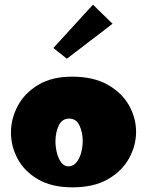

<svg xmlns="http://www.w3.org/2000/svg" viewBox="-20 -792 631 824"><path d="M291 12Q203 12 144 -22Q85 -56 56 -110Q27 -164 27 -223Q27 -283 56.5 -338Q86 -393 144.5 -428Q203 -463 289 -463Q381 -463 442 -428.5Q503 -394 533.5 -340Q564 -286 564 -226Q564 -167 533.5 -112Q503 -57 442.5 -22.5Q382 12 291 12ZM273 -78Q293 -78 307 -94Q321 -110 328 -135.5Q335 -161 335 -187Q335 -224 321 -253.5Q307 -283 277 -283Q246 -283 232 -253Q218 -223 218 -186Q218 -160 224.5 -135Q231 -110 243.5 -94Q256 -78 273 -78ZM267 -540 209 -586 379 -772 463 -690Z"/></svg>

Font: Marhey ExtraBold
Style: Regular
Weight: 800
Designer: Nur Syamsi & Bustanul Arifin
Foundry: Namelatype
Version: Version 1.000; ttfautohint (v1.8.4.7-5d5b)